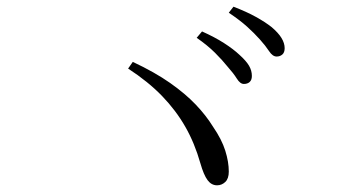

<svg xmlns="http://www.w3.org/2000/svg" viewBox="-20 -728 1040 574"><path d="M709 -477Q698 -477 688 -493Q678 -509 661 -528Q645 -548 623 -570Q601 -592 568 -615L584 -634Q622 -617 650 -599Q678 -581 696 -564Q716 -546 724.5 -531.5Q733 -517 733 -501Q733 -489 726.5 -483Q720 -477 709 -477ZM629 -174Q612 -174 600.5 -189.5Q589 -205 579 -240Q562 -300 534 -349Q506 -398 464.5 -441Q423 -484 363 -523L377 -543Q443 -512 488.5 -480Q534 -448 565 -415.5Q596 -383 617 -349Q643 -311 653.5 -277.5Q664 -244 664 -215Q664 -194 653.5 -184Q643 -174 629 -174ZM807 -559Q795 -559 784.5 -575Q774 -591 757 -610Q740 -629 719 -648Q698 -667 664 -690L678 -708Q717 -693 745 -677.5Q773 -662 792 -647Q812 -630 821.5 -614.5Q831 -599 831 -584Q831 -571 824 -565Q817 -559 807 -559Z"/></svg>

Font: Noto Serif SC ExtraLight Light
Style: Regular
Weight: 300
Version: Version 2.002-H1;hotconv 1.1.0;makeotfexe 2.6.0